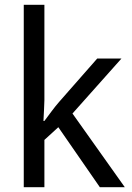

<svg xmlns="http://www.w3.org/2000/svg" viewBox="-20 -780 548 800"><path d="M165 -760H79V0H165V-197L223 -250L396 0H500L282 -307L486 -536H385L226 -355C208 -335 177 -292 165 -276H161C162 -301 165 -342 165 -363Z"/></svg>

Font: Noto Sans Thai
Style: Regular
Weight: 400
Designer: Monotype Design Team
Foundry: Monotype Imaging Inc.
Version: Version 1.901